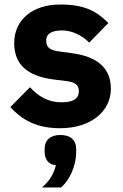

<svg xmlns="http://www.w3.org/2000/svg" viewBox="-20 -557 544 852"><path d="M247 12C382 12 472 -62 472 -163C472 -254 413 -306 299 -321L240 -329C197 -335 185 -350 185 -378C185 -404 205 -422 255 -422C299 -422 343 -401 376 -368L461 -455C408 -507 357 -537 247 -537C122 -537 43 -467 43 -366C43 -271 101 -219 220 -204L277 -197C314 -192 330 -179 330 -153C330 -122 310 -103 252 -103C195 -103 150 -129 113 -170L26 -82C80 -22 146 12 247 12ZM248 42C204 42 178 64 178 104V115C178 144 190 173 228 176C218 216 200 246 166 275H251C289 242 318 179 318 118V104C318 64 292 42 248 42Z"/></svg>

Font: Braiins Sans
Style: Bold
Weight: 700
Designer: Mike Abbink, Paul van der Laan, Pieter van Rosmalen, Jiri Chlebus, Lubos Buracinsky
Foundry: Bold Monday, Sudetype
Version: Version 1.000;hotconv 1.0.109;makeotfexe 2.5.65596